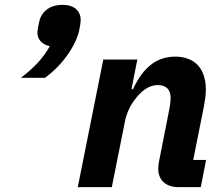

<svg xmlns="http://www.w3.org/2000/svg" viewBox="-20 -770 914 790"><path d="M237 -750C181 -750 149 -719 141 -679C138 -664 134 -645 134 -635C134 -612 148 -588 185 -580C157 -530 121 -492 66 -450H165C238 -502 294 -586 306 -646C309 -661 312 -677 312 -689C312 -718 293 -750 237 -750ZM440 0 494 -270C502 -310 520 -344 544 -372C567 -399 595 -420 629 -420C667 -420 682 -398 682 -368C682 -348 679 -331 675 -312L634 -104C633 -99 631 -88 631 -76C631 -29 662 0 715 0H806L828 -112H775L818 -327C823 -354 827 -376 827 -401C827 -487 782 -537 701 -537C619 -537 567 -487 527 -403H521L545 -525H405L300 0Z"/></svg>

Font: Braiins Sans
Style: Bold Italic
Weight: 700
Italic angle: -11.31°
Designer: Mike Abbink, Paul van der Laan, Pieter van Rosmalen, Jiri Chlebus, Lubos Buracinsky
Foundry: Bold Monday, Sudetype
Version: Version 1.000;hotconv 1.0.109;makeotfexe 2.5.65596